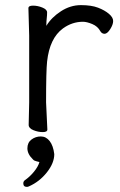

<svg xmlns="http://www.w3.org/2000/svg" viewBox="-20 -506 470 750"><path d="M92 -18 94 -106V-367L91 -474Q91 -484 109 -484Q127 -484 145.5 -476.5Q164 -469 164 -457.5Q164 -446 162.5 -434Q161 -422 161 -405Q181 -438 218 -462Q255 -486 296 -486Q337 -486 363 -476Q389 -466 405.5 -452Q422 -438 422 -424Q422 -410 410.5 -392Q399 -374 388.5 -374Q378 -374 372 -384Q362 -403 340.5 -412Q319 -421 304 -421Q262 -421 226 -395Q174 -357 164 -266Q160 -230 160 -106L165 0Q165 10 147 10Q129 10 110.5 2.5Q92 -5 92 -18ZM85 224Q71 224 71 210Q71 203 77 198Q96 185 112.5 165Q129 145 134 127Q132 126 122.5 124Q113 122 109 117Q87 96 87 73.5Q87 51 103 39Q119 27 139.5 27Q160 27 174 45Q188 63 192 96Q192 131 163 167.5Q134 204 93 222Q89 224 85 224Z"/></svg>

Font: ToneOZ-Pinyin-WenKai-Regular
Style: Regular
Weight: 400
Designer: Fontworks Inc.
Foundry: ToneOZ
Version: Version 0.240331